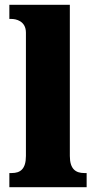

<svg xmlns="http://www.w3.org/2000/svg" viewBox="-20 -780 400 800"><path d="M19 0H341V-59H331C296 -59 271 -75 271 -130V-760H19V-701H29C44 -701 88 -694 88 -644V-130C88 -75 64 -59 29 -59H19Z"/></svg>

Font: Noto Serif Tamil SemiCondensed Black
Style: Regular
Weight: 900
Width: 4
Designer: Indian Type Foundry, Tom Grace, and the Monotype Design Team
Foundry: Monotype Imaging Inc.
Version: Version 2.004